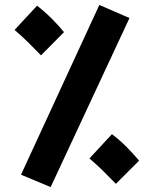

<svg xmlns="http://www.w3.org/2000/svg" viewBox="-20 -722 610 777"><path d="M185 35 65 -15 382 -702 504 -649ZM146 -498Q115 -530 92.5 -552Q70 -574 39 -601L130 -699Q161 -675 189.5 -646.5Q218 -618 239 -592ZM449 22Q418 -10 395.5 -32Q373 -54 342 -81L433 -179Q465 -155 493 -126.5Q521 -98 543 -72Z"/></svg>

Font: Noto Sans Thaana ExtraBold
Style: Regular
Weight: 800
Designer: David Williams
Foundry: Google Inc.
Version: Version 3.001; ttfautohint (v1.8.4.7-5d5b)